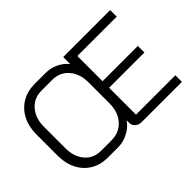

<svg xmlns="http://www.w3.org/2000/svg" viewBox="-124 -1012 1324 1324"><g transform="rotate(-45 538.0 -350.0)"><path d="M60 -245V-453Q60 -528 89.5 -586Q119 -644 173 -676Q227 -708 297 -708H405Q454 -708 497 -687.5Q540 -667 568 -631V-700H1026V-636H642V-390H986V-326H642V-64H1026V0H635Q606 0 587.5 -16Q569 -32 569 -57V-82Q542 -42 494.5 -17Q447 8 398 8H294Q225 8 172 -23.5Q119 -55 89.5 -112.5Q60 -170 60 -245ZM396 -58Q473 -58 520.5 -110.5Q568 -163 568 -249V-453Q568 -537 522.5 -589.5Q477 -642 403 -642H299Q225 -642 179.5 -589.5Q134 -537 134 -453V-245Q134 -161 178.5 -109.5Q223 -58 296 -58Z"/></g></svg>

Font: Bai Jamjuree
Style: Regular
Weight: 400
Designer: Katatrad Aksorn Co.,Ltd.
Foundry: Cadson Demak Co.,Ltd.
Version: Version 1.000; ttfautohint (v1.6)